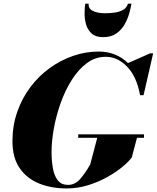

<svg xmlns="http://www.w3.org/2000/svg" viewBox="-20 -1050 882 1080"><path d="M479 -1029.5Q475.5 -1002 502.2 -988.8Q529 -975.5 569.5 -975.5Q596.5 -975.5 623.5 -979Q650.5 -982.5 671.2 -993.8Q692 -1005 700 -1029.5H719.5Q716 -1007 707 -975Q698 -943 680.8 -912.5Q663.5 -882 634 -861.5Q604.5 -841 559.5 -841Q518 -841 495.5 -861.5Q473 -882 464.2 -912.5Q455.5 -943 455.8 -975Q456 -1007 459.5 -1029.5ZM420 -294.5H790V-275H750.5L721.5 -165Q705 -141.5 668.8 -111.5Q632.5 -81.5 582.8 -53.8Q533 -26 474.5 -8Q416 10 355 10Q268.5 10 199.5 -18Q130.5 -46 90.2 -104.8Q50 -163.5 50 -255Q50 -343 76.8 -420Q103.5 -497 150.5 -559.5Q197.5 -622 259.2 -666.8Q321 -711.5 391.5 -735.8Q462 -760 535 -760Q585.5 -760 627.2 -743Q669 -726 700 -695L824.5 -750H841.5L787.5 -514.5H768Q749 -619 695.2 -674.8Q641.5 -730.5 575 -730.5Q516.5 -730.5 468.5 -694.8Q420.5 -659 383.5 -600.2Q346.5 -541.5 321.2 -470.5Q296 -399.5 283 -327.8Q270 -256 270 -195.5Q270 -144.5 277.8 -102.2Q285.5 -60 305.5 -35Q325.5 -10 362.5 -10Q403 -10 432 -44.2Q461 -78.5 487.5 -125L527 -275H420Z"/></svg>

Font: Bodoni* 11pt Fatface
Style: Italic
Weight: 900
Italic angle: -13°
Version: Version 2.3